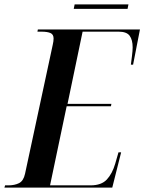

<svg xmlns="http://www.w3.org/2000/svg" viewBox="-50 -847 652 867"><path d="M-30 0 -27 -10H-12Q16 -10 36 -20Q56 -30 63 -62L188 -644Q192 -661 192 -673Q192 -692 177.5 -698Q163 -704 138 -704H119L121 -714H582L551 -555H541Q543 -571 546 -594.5Q549 -618 549 -633Q549 -667 535.5 -685.5Q522 -704 486 -704H323L255 -378H453L451 -367H251L176 -10H359Q408 -10 432.5 -36.5Q457 -63 470 -107L485 -159H497L457 0ZM283 -807 287 -827H530L526 -807Z"/></svg>

Font: Noto Serif Display Condensed SemiBold
Style: Italic
Weight: 600
Width: 3
Italic angle: -12°
Designer: Monotype Design Team
Foundry: Monotype Imaging Inc.
Version: Version 2.009